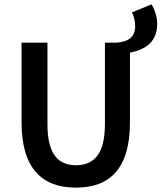

<svg xmlns="http://www.w3.org/2000/svg" viewBox="-20 -850 742 882"><path d="M577 -608C652 -623 702 -660 702 -740C702 -775 690 -808 676 -830L586 -793C594 -778 601 -754 601 -731C601 -673 562 -658 515 -654H462V-279C462 -138 408 -91 329 -91C250 -91 198 -138 198 -279V-654H79V-288C79 -73 176 12 329 12C482 12 577 -73 577 -288Z"/></svg>

Font: Source Sans Pro Semibold
Style: Regular
Weight: 600
Designer: Paul D. Hunt
Foundry: Adobe Systems Incorporated
Version: Version 3.006;hotconv 1.0.111;makeotfexe 2.5.65597